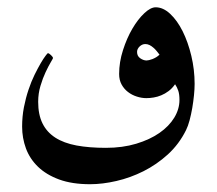

<svg xmlns="http://www.w3.org/2000/svg" viewBox="-20 -395 579 513"><path d="M396 -375.5Q416 -375.5 434.8 -357.9Q453.6 -340.3 468 -311.5Q482.4 -282.7 491.2 -245.8Q500 -209 500 -170.9Q500 -157.2 498.3 -140.4Q496.6 -123.5 493.7 -106.4Q490.7 -89.4 486.6 -73.7Q482.4 -58.1 477.1 -47.4Q458.5 -9.8 428.5 17.6Q398.4 44.9 363.3 62.5Q328.1 80.1 291 88.6Q253.9 97.2 220.7 97.2Q172.4 97.2 137.9 84.5Q103.5 71.8 81.5 50.5Q59.6 29.3 49.3 1.5Q39.1 -26.4 39.1 -56.6Q39.1 -83.5 43.9 -108.4Q48.8 -133.3 56.2 -155.3Q63.5 -177.2 72.3 -195.1Q81.1 -212.9 88.6 -225.8Q96.2 -238.8 101.6 -245.8Q106.9 -252.9 107.9 -252.9Q110.8 -252.9 116.2 -247.8Q121.6 -242.7 121.6 -239.7Q121.6 -238.8 115.5 -228.5Q109.4 -218.3 101.8 -202.1Q94.2 -186 88.1 -165.5Q82 -145 82 -123Q82 -88.9 93.5 -65.4Q105 -42 127.7 -27.3Q150.4 -12.7 184.3 -6.3Q218.3 0 262.7 0Q307.6 0 344 -11Q380.4 -22 406 -39.8Q431.6 -57.6 445.6 -80.6Q459.5 -103.5 459.5 -127.9Q459.5 -143.1 456.3 -152.6Q453.1 -162.1 447.8 -169.9Q439.9 -158.7 430.4 -151.6Q420.9 -144.5 410.9 -140.4Q400.9 -136.2 390.6 -134.5Q380.4 -132.8 371.1 -132.8Q358.4 -132.8 345.5 -137Q332.5 -141.1 322 -149.2Q311.5 -157.2 304.9 -169.2Q298.3 -181.2 298.3 -197.3Q298.3 -229 308.6 -261Q318.8 -293 333.7 -318.4Q348.6 -343.8 365.5 -359.6Q382.3 -375.5 396 -375.5ZM406.2 -249Q402.8 -253.4 398.7 -258.5Q394.5 -263.7 389.6 -267.8Q384.8 -272 379.4 -274.7Q374 -277.3 368.2 -277.3Q359.9 -277.3 353 -270.8Q346.2 -264.2 346.2 -256.3Q346.2 -245.1 354.7 -239.3Q363.3 -233.4 371.6 -233.4Q374 -233.4 378.4 -234.4Q382.8 -235.4 387.7 -237.3Q392.6 -239.3 397.5 -242.2Q402.3 -245.1 406.2 -249Z"/></svg>

Font: Scheherazade
Style: Bold
Weight: 700
Version: Version 2.100 (build 932/914)